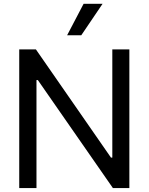

<svg xmlns="http://www.w3.org/2000/svg" viewBox="-20 -959 758 979"><path d="M639.6 0H555.7L172.9 -550.8H166V0H78.1V-707H163.1L545.9 -155.3H552.7V-707H639.6ZM406.2 -939.5H502.9L394.5 -779.3H322.3Z"/></svg>

Font: Pretendard
Style: Regular
Weight: 400
Designer: Base glyphs from Inter by Rasmus Andersson; Hangeul glyphs from Noto Sans CJK(Source Han Sans) by Jang Soo-young and Kan
Foundry: Kil Hyung-jin
Version: Version 1.309